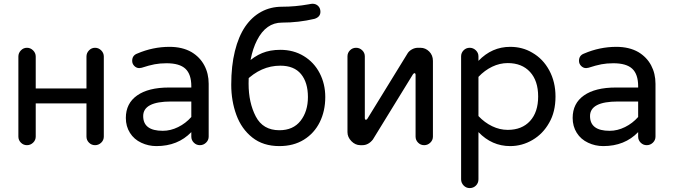

<svg xmlns="http://www.w3.org/2000/svg" viewBox="-20 -754 3522 1005"><path d="M432.6 -39.1V-458Q432.6 -476.6 445.8 -490.2Q459 -503.9 477.5 -503.9Q496.1 -503.9 509.8 -490.2Q523.4 -476.6 523.4 -458V-39.1Q523.4 -20.5 509.8 -7.3Q496.1 5.9 477.5 5.9Q459 5.9 445.8 -7.3Q432.6 -20.5 432.6 -39.1ZM76.2 -39.1V-458Q76.2 -476.6 89.4 -490.2Q102.5 -503.9 121.1 -503.9Q139.6 -503.9 153.3 -490.2Q167 -476.6 167 -458V-39.1Q167 -20.5 153.3 -7.3Q139.6 5.9 121.1 5.9Q102.5 5.9 89.4 -7.3Q76.2 -20.5 76.2 -39.1ZM134.8 -291H467.8V-212.9H134.8Z M719.7 -6.8Q681.6 -24.4 660.2 -58.6Q638.7 -92.8 638.7 -136.7Q638.7 -212.9 697.8 -254.4Q756.8 -295.9 864.3 -295.9H981.4V-302.7Q981.4 -365.2 950.7 -394Q919.9 -422.9 851.6 -422.9Q817.4 -422.9 789.1 -417.5Q760.7 -412.1 721.7 -399.4L709 -397.5Q694.3 -397.5 683.1 -408.7Q671.9 -419.9 671.9 -435.5Q671.9 -463.9 698.2 -473.6Q780.3 -508.8 867.2 -508.8Q934.6 -508.8 982.4 -481.4Q1026.4 -455.1 1049.3 -412.1Q1072.3 -369.1 1072.3 -315.4V-39.1Q1072.3 -20.5 1058.6 -7.3Q1044.9 5.9 1026.4 5.9Q1007.8 5.9 994.6 -7.3Q981.4 -20.5 981.4 -39.1V-62.5Q911.1 10.7 798.8 10.7Q756.8 10.7 719.7 -6.8ZM981.4 -141.6V-222.7H876Q729.5 -222.7 729.5 -146.5Q729.5 -69.3 832 -69.3Q873 -69.3 912.6 -88.9Q952.1 -108.4 981.4 -141.6Z M1190.4 -310.5Q1190.4 -409.2 1209.5 -486.3Q1228.5 -563.5 1263.7 -615.2Q1298.8 -666 1347.7 -692.4Q1396.5 -718.8 1456.1 -718.8Q1525.4 -718.8 1595.7 -731.4L1606.4 -733.4Q1609.4 -734.4 1615.2 -734.4Q1633.8 -734.4 1645.5 -722.7Q1657.2 -710.9 1657.2 -692.4Q1657.2 -665 1626 -655.3Q1543 -635.7 1456.1 -635.7Q1372.1 -635.7 1325.2 -543Q1281.2 -457 1281.2 -316.4Q1281.2 -216.8 1318.8 -144.5Q1356.4 -72.3 1442.4 -72.3Q1514.6 -72.3 1553.2 -121.6Q1591.8 -170.9 1591.8 -246.1Q1591.8 -322.3 1555.7 -366.2Q1519.5 -410.2 1447.3 -410.2Q1345.7 -410.2 1264.6 -329.1L1271.5 -422.9Q1310.5 -459 1352.1 -476.1Q1393.6 -493.2 1447.3 -493.2Q1516.6 -493.2 1570.3 -460.4Q1624 -427.7 1653.3 -371.1Q1682.6 -314.5 1682.6 -246.1Q1682.6 -172.9 1653.8 -114.7Q1625 -56.6 1570.8 -22.9Q1516.6 10.7 1442.4 10.7Q1357.4 10.7 1300.8 -34.2Q1244.1 -79.1 1217.3 -152.3Q1190.4 -225.6 1190.4 -310.5Z M1798.8 -62.5V-459Q1798.8 -477.5 1812 -490.7Q1825.2 -503.9 1843.8 -503.9Q1862.3 -503.9 1876 -490.7Q1889.6 -477.5 1889.6 -459V-136.7Q1889.6 -127 1895.5 -127Q1899.4 -127 1903.3 -132.8L2115.2 -477.5Q2124 -489.3 2138.2 -496.6Q2152.3 -503.9 2168 -503.9H2180.7Q2207 -503.9 2226.6 -484.4Q2246.1 -464.8 2246.1 -435.5V-39.1Q2246.1 -20.5 2232.4 -7.3Q2218.8 5.9 2200.2 5.9Q2181.6 5.9 2168.5 -7.3Q2155.3 -20.5 2155.3 -39.1V-361.3Q2155.3 -371.1 2149.4 -371.1Q2146.5 -371.1 2141.6 -365.2L1931.6 -23.4Q1908.2 5.9 1877 5.9H1866.2Q1839.8 5.9 1819.3 -15.1Q1798.8 -36.1 1798.8 -62.5Z M2393.6 184.6V-459Q2393.6 -477.5 2406.7 -490.7Q2419.9 -503.9 2438.5 -503.9Q2457 -503.9 2470.7 -490.7Q2484.4 -477.5 2484.4 -459V-435.5Q2554.7 -508.8 2650.4 -508.8Q2714.8 -508.8 2765.6 -478.5Q2822.3 -446.3 2855 -385.7Q2887.7 -325.2 2887.7 -249Q2887.7 -168 2854.5 -111.3Q2822.3 -53.7 2767.6 -21.5Q2712.9 10.7 2650.4 10.7Q2554.7 10.7 2484.4 -62.5V184.6Q2484.4 204.1 2471.2 217.3Q2458 230.5 2438.5 230.5Q2419.9 230.5 2406.7 216.8Q2393.6 203.1 2393.6 184.6ZM2796.9 -249Q2796.9 -331.1 2754.4 -377.4Q2711.9 -423.8 2637.7 -423.8Q2595.7 -423.8 2556.2 -404.8Q2516.6 -385.7 2484.4 -351.6V-146.5Q2516.6 -112.3 2556.2 -93.3Q2595.7 -74.2 2637.7 -74.2Q2711.9 -74.2 2754.4 -120.6Q2796.9 -167 2796.9 -249Z M3058.6 -6.8Q3020.5 -24.4 2999 -58.6Q2977.5 -92.8 2977.5 -136.7Q2977.5 -212.9 3036.6 -254.4Q3095.7 -295.9 3203.1 -295.9H3320.3V-302.7Q3320.3 -365.2 3289.6 -394Q3258.8 -422.9 3190.4 -422.9Q3156.2 -422.9 3127.9 -417.5Q3099.6 -412.1 3060.5 -399.4L3047.9 -397.5Q3033.2 -397.5 3022 -408.7Q3010.7 -419.9 3010.7 -435.5Q3010.7 -463.9 3037.1 -473.6Q3119.1 -508.8 3206.1 -508.8Q3273.4 -508.8 3321.3 -481.4Q3365.2 -455.1 3388.2 -412.1Q3411.1 -369.1 3411.1 -315.4V-39.1Q3411.1 -20.5 3397.5 -7.3Q3383.8 5.9 3365.2 5.9Q3346.7 5.9 3333.5 -7.3Q3320.3 -20.5 3320.3 -39.1V-62.5Q3250 10.7 3137.7 10.7Q3095.7 10.7 3058.6 -6.8ZM3320.3 -141.6V-222.7H3214.8Q3068.4 -222.7 3068.4 -146.5Q3068.4 -69.3 3170.9 -69.3Q3211.9 -69.3 3251.5 -88.9Q3291 -108.4 3320.3 -141.6Z"/></svg>

Font: jf-openhuninn-2.1
Style: Regular
Weight: 400
Designer: [Kosugi Maru]
Designed by MOTOYA      

[Varela Round]
Joe Prince (Latin component); Avraham Cornfeld (Hebrew component)
Foundry: justfont Co., Ltd.
Version: 2.1